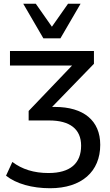

<svg xmlns="http://www.w3.org/2000/svg" viewBox="-20 -811 585 1024"><path d="M247.1 192.9C415.5 192.9 514.6 104 514.6 -38.6C514.6 -168.5 425.3 -240.7 272.5 -240.7H257.8L481 -470.7V-539.1H33.2V-461.4H364.3L132.8 -219.2V-168.5H242.7C352.5 -168.5 412.6 -122.6 412.6 -34.2C412.6 60.1 355 111.8 238.8 111.8C160.6 111.8 97.7 91.8 45.9 52.7L12.2 126C65.9 168.9 150.9 192.9 247.1 192.9ZM302.2 -606.4 409.7 -791H342.8L256.8 -668.5L170.9 -791H104L211.4 -606.4Z"/></svg>

Font: Winston
Style: Regular
Weight: 400
Designer: Vernon Adams, Kim Jin-seong, David Berlow, Cristiano Sobral
Foundry: The Winston Project Authors
Version: Version 3.004